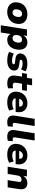

<svg xmlns="http://www.w3.org/2000/svg" viewBox="2026 -2772 925 5018"><g transform="rotate(90 2489.0 -262.5)"><path d="M294 11Q206 11 146.5 -22Q87 -55 60 -114.5Q33 -174 42 -250Q48 -315 74.5 -364.5Q101 -414 143 -447.5Q185 -481 238 -498Q291 -515 351 -515Q439 -515 498.5 -482Q558 -449 585 -390.5Q612 -332 603 -255Q597 -189 570.5 -139.5Q544 -90 502 -56.5Q460 -23 407 -6Q354 11 294 11ZM305 -127Q339 -127 363 -144Q387 -161 402.5 -192Q418 -223 422 -263Q428 -316 407.5 -346Q387 -376 341 -376Q307 -376 282.5 -359.5Q258 -343 243 -312.5Q228 -282 224 -241Q218 -188 239 -157.5Q260 -127 305 -127Z M640 180 749 -504H918L904 -415H907Q930 -451 958 -472.5Q986 -494 1018.5 -504.5Q1051 -515 1087 -515Q1156 -515 1201.5 -481.5Q1247 -448 1266 -390.5Q1285 -333 1277 -260Q1269 -180 1236 -119Q1203 -58 1147 -23.5Q1091 11 1015 11Q959 11 923.5 -12.5Q888 -36 871 -76L869 -75L829 180ZM976 -127Q1010 -127 1034.5 -144Q1059 -161 1074 -192Q1089 -223 1093 -263Q1099 -316 1079 -346Q1059 -376 1012 -376Q979 -376 954 -359.5Q929 -343 914 -312.5Q899 -282 895 -241Q889 -188 910 -157.5Q931 -127 976 -127Z M1567 11Q1493 11 1433.5 -1.5Q1374 -14 1334 -41L1382 -159Q1407 -144 1438.5 -134Q1470 -124 1503 -118.5Q1536 -113 1565 -113Q1613 -113 1635.5 -124.5Q1658 -136 1660 -155Q1662 -169 1652 -178Q1642 -187 1618 -191L1508 -204Q1435 -214 1403.5 -253Q1372 -292 1378 -348Q1382 -392 1412.5 -430Q1443 -468 1501 -491.5Q1559 -515 1645 -515Q1684 -515 1720.5 -509.5Q1757 -504 1789 -493Q1821 -482 1844 -465L1793 -350Q1763 -370 1720 -380Q1677 -390 1636 -390Q1586 -390 1564 -378Q1542 -366 1540 -348Q1539 -335 1548 -326Q1557 -317 1580 -314L1683 -299Q1763 -288 1796 -252Q1829 -216 1822 -152Q1817 -102 1783.5 -65Q1750 -28 1694.5 -8.5Q1639 11 1567 11Z M2160 11Q2078 11 2029.5 -16Q1981 -43 1963.5 -93.5Q1946 -144 1957 -214L1982 -375H1888L1908 -503H2014L2035 -638H2209L2188 -503H2354L2334 -375H2168L2142 -218Q2135 -173 2154.5 -152.5Q2174 -132 2217 -132Q2234 -132 2252 -135.5Q2270 -139 2286 -143L2289 -13Q2259 -1 2227 5Q2195 11 2160 11Z M2659 11Q2556 11 2490.5 -21.5Q2425 -54 2397 -113Q2369 -172 2377 -249Q2386 -329 2425.5 -388.5Q2465 -448 2530.5 -481.5Q2596 -515 2682 -515Q2760 -515 2815 -482Q2870 -449 2895.5 -387.5Q2921 -326 2908 -241L2904 -208H2522L2537 -301H2775L2763 -286Q2768 -322 2760 -347Q2752 -372 2731 -385Q2710 -398 2677 -398Q2645 -398 2619.5 -383Q2594 -368 2578 -342Q2562 -316 2556 -281L2551 -252Q2544 -207 2555.5 -177.5Q2567 -148 2598 -134Q2629 -120 2681 -120Q2719 -120 2761.5 -130Q2804 -140 2835 -158L2869 -41Q2825 -14 2769.5 -1.5Q2714 11 2659 11Z M3174 11Q3074 11 3031 -40Q2988 -91 3003 -187L3085 -705H3273L3193 -196Q3189 -175 3192.5 -160.5Q3196 -146 3207 -139Q3218 -132 3237 -132Q3251 -132 3263.5 -133.5Q3276 -135 3290 -137L3282 -6Q3254 3 3230 7Q3206 11 3174 11Z M3552 11Q3452 11 3409 -40Q3366 -91 3381 -187L3463 -705H3651L3571 -196Q3567 -175 3570.5 -160.5Q3574 -146 3585 -139Q3596 -132 3615 -132Q3629 -132 3641.5 -133.5Q3654 -135 3668 -137L3660 -6Q3632 3 3608 7Q3584 11 3552 11Z M4023 11Q3920 11 3854.5 -21.5Q3789 -54 3761 -113Q3733 -172 3741 -249Q3750 -329 3789.5 -388.5Q3829 -448 3894.5 -481.5Q3960 -515 4046 -515Q4124 -515 4179 -482Q4234 -449 4259.5 -387.5Q4285 -326 4272 -241L4268 -208H3886L3901 -301H4139L4127 -286Q4132 -322 4124 -347Q4116 -372 4095 -385Q4074 -398 4041 -398Q4009 -398 3983.5 -383Q3958 -368 3942 -342Q3926 -316 3920 -281L3915 -252Q3908 -207 3919.5 -177.5Q3931 -148 3962 -134Q3993 -120 4045 -120Q4083 -120 4125.5 -130Q4168 -140 4199 -158L4233 -41Q4189 -14 4133.5 -1.5Q4078 11 4023 11Z M4337 0 4416 -503H4590L4575 -410H4578Q4610 -465 4659 -490Q4708 -515 4767 -515Q4825 -515 4864 -490Q4903 -465 4918 -414.5Q4933 -364 4920 -285L4876 0H4687L4731 -279Q4736 -308 4731.5 -326.5Q4727 -345 4713 -354Q4699 -363 4675 -363Q4648 -363 4625 -350.5Q4602 -338 4587 -315.5Q4572 -293 4567 -262L4525 0Z"/></g></svg>

Font: Nunito Sans 8pt Black
Style: Italic
Weight: 900
Italic angle: -9°
Version: Version 3.101;gftools[0.9.27]